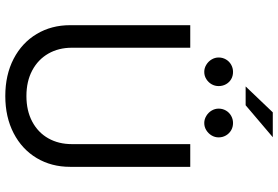

<svg xmlns="http://www.w3.org/2000/svg" viewBox="-187 -881 1081 747"><g transform="rotate(90 353.5 -507.5)"><path d="M629.1 -707.2V-239.6Q629.1 -167.1 595 -109.8Q560.8 -52.5 498.1 -20Q435.4 12.4 353.6 12.4Q271.4 12.4 208.9 -20Q146.4 -52.5 112.2 -109.8Q78 -167.1 78 -239.6V-707.2H165.7V-246.5Q165.7 -195.1 188.5 -155.2Q211.3 -115.3 253.8 -92.5Q296.3 -69.8 353.6 -69.8Q410.9 -69.8 453.4 -92.5Q495.9 -115.3 518.3 -155.2Q540.7 -195.1 540.7 -246.5V-707.2ZM417.1 -1028.3H513.8L389.5 -922.7H316.3ZM203.7 -817.7Q203.7 -833.2 211.3 -846.2Q218.9 -859.1 231.9 -866.4Q244.8 -873.6 259.7 -873.6Q275.6 -873.6 288 -866.4Q300.4 -859.1 307.7 -846.2Q314.9 -833.2 314.9 -817.7Q314.9 -802.8 307.7 -790.2Q300.4 -777.6 287.8 -769.7Q275.2 -761.7 259.7 -761.7Q244.8 -761.7 231.9 -769.7Q218.9 -777.6 211.3 -790.4Q203.7 -803.2 203.7 -817.7ZM402.6 -817.7Q402.6 -833.2 410.2 -846.2Q417.8 -859.1 430.8 -866.4Q443.7 -873.6 458.6 -873.6Q474.1 -873.6 486.7 -866.4Q499.3 -859.1 506.9 -846.2Q514.5 -833.2 514.5 -817.7Q514.5 -802.8 506.9 -790.2Q499.3 -777.6 486.7 -769.7Q474.1 -761.7 458.6 -761.7Q444.1 -761.7 430.9 -769.7Q417.8 -777.6 410.2 -790.4Q402.6 -803.2 402.6 -817.7Z"/></g></svg>

Font: Pretendard Variable
Style: Regular
Weight: 400
Designer: Base glyphs from Inter by Rasmus Andersson; Hangul glyphs from Noto Sans CJK(Source Han Sans) by Jang Soo-young and Kang
Foundry: Kil Hyung-jin
Version: Version 1.100;FEAKit 1.0